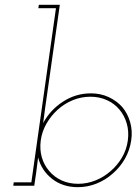

<svg xmlns="http://www.w3.org/2000/svg" viewBox="-20 -770 572 796"><path d="M122 0 130 -54Q132 -70 134 -85.5Q136 -101 138 -117Q152 -63 196 -28.5Q240 6 303 6Q343 6 380.5 -9Q418 -24 448 -51Q478 -77 498 -112Q518 -147 524 -188Q530 -228 519.5 -264Q509 -300 487 -326Q464 -352 430.5 -367.5Q397 -383 357 -383Q294 -383 241 -348.5Q188 -314 159 -260Q161 -275 163 -290.5Q165 -306 167 -321L228 -750H141L139 -736H212L110 -14H37L35 0ZM510 -188Q505 -150 486 -117.5Q467 -85 439 -61Q411 -36 376 -22Q341 -8 304 -8Q266 -8 235.5 -22Q205 -36 184 -61Q163 -85 153.5 -117.5Q144 -150 149 -188Q154 -225 173 -258Q192 -291 220 -316Q248 -341 282.5 -355Q317 -369 355 -369Q392 -369 423 -355Q454 -341 475 -316Q496 -291 505.5 -258Q515 -225 510 -188Z"/></svg>

Font: Josefin Slab Thin Thin
Style: Italic
Weight: 250
Italic angle: -12°
Version: Version 2.000